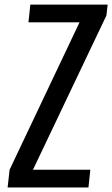

<svg xmlns="http://www.w3.org/2000/svg" viewBox="-20 -830 497 850"><path d="M13.7 0 22.5 -78.6 332 -731H106L114.3 -809.6H456.5L451.2 -761.7L126 -78.6H379.9L371.6 0Z"/></svg>

Font: Oswald
Style: Regular
Weight: 400
Designer: Vernon Adams
Foundry: Vernon Adams
Version: 3.0; ttfautohint (v0.94.23-7a4d-dirty) -l 8 -r 50 -G 200 -x 